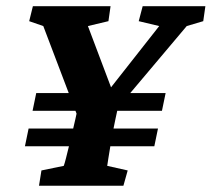

<svg xmlns="http://www.w3.org/2000/svg" viewBox="-20 -593 676 613"><path d="M84 -239.3 95.7 -295.9H508.8L497.1 -239.3ZM59.6 -126 71.3 -182.6H484.4L472.7 -126ZM576.2 -509.8 298.8 -180.7 362.3 -276.4 348.6 -212.9Q344.7 -195.3 340.3 -172.4Q335.9 -149.4 332.5 -127.4Q329.1 -105.5 326.2 -88.9Q323.2 -72.3 322.3 -63.5L387.7 -48.8L374 0H104.5L112.3 -48.8L183.6 -63.5Q186.5 -71.3 190.9 -88.9Q195.3 -106.4 200.7 -128.4Q206.1 -150.4 211.4 -172.9Q216.8 -195.3 220.7 -212.9L234.4 -276.4L243.2 -180.7L118.2 -509.8L73.2 -525.4L85 -573.2H333L326.2 -525.4L260.7 -509.8L341.8 -294.9H319.3L488.3 -509.8L422.9 -525.4L435.5 -573.2H635.7L628.9 -525.4Z"/></svg>

Font: Crimson Pro
Style: Bold Italic
Weight: 700
Italic angle: -12°
Designer: Jacques Le Bailly
Foundry: Baron von Fonthausen
Version: Version 1.003